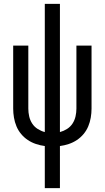

<svg xmlns="http://www.w3.org/2000/svg" viewBox="-20 -755 540 990"><path d="M211 215V-2Q188 -5 165.5 -12.5Q143 -20 123.5 -33Q104 -46 89 -64Q74 -82 65 -103.5Q56 -125 52 -148.5Q48 -172 48 -195V-520H126V-195Q126 -175 130.5 -155Q135 -135 146 -118Q157 -101 174.5 -90Q192 -79 211 -74V-735H289V-74Q308 -79 325.5 -90Q343 -101 354 -118Q365 -135 369.5 -155Q374 -175 374 -195V-520H452V-195Q452 -172 448 -148.5Q444 -125 435 -103.5Q426 -82 411 -64Q396 -46 376.5 -33Q357 -20 334.5 -12.5Q312 -5 289 -2V215Z"/></svg>

Font: Iosevka NFM
Style: Regular
Weight: 400
Monospace: yes
Designer: Belleve Invis
Foundry: Belleve Invis
Version: Version 29.0.4; ttfautohint (v1.8.4);Nerd Fonts 3.3.0